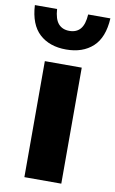

<svg xmlns="http://www.w3.org/2000/svg" viewBox="-132 -846 536 894"><g transform="rotate(10 136.5 -399.0)"><path d="M49.5 0V-548.5H224V0ZM137 -619Q58.5 -619 11 -662.5Q-36.5 -706 -41.5 -797.5H63.5Q66.5 -750 85.2 -728.5Q104 -707 137 -707Q170.5 -707 189 -728.5Q207.5 -750 210.5 -797.5H315.5Q310.5 -706 263 -662.5Q215.5 -619 137 -619Z"/></g></svg>

Font: Encode Sans Semi Condensed ExtraBold
Style: Regular
Weight: 800
Width: 4
Designer: Multiple Designers
Foundry: Impallari Type
Version: Version 3.000; ttfautohint (v1.8.3) -l 8 -r 50 -G 200 -x 14 